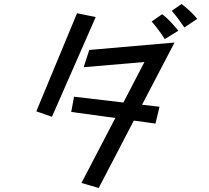

<svg xmlns="http://www.w3.org/2000/svg" viewBox="-20 -875 1040 957"><path d="M899 -738Q887 -756 868 -781.5Q849 -807 836 -821L885 -855Q905 -840 926 -820.5Q947 -801 963 -781ZM364 -809 457 -790 239 -293 161 -320ZM801 -680Q788 -702 769 -727Q750 -752 736 -768L788 -804Q807 -791 829.5 -767Q852 -743 869 -722ZM555 -287 335 -317 349 -393 595 -364 700 -566 397 -540 425 -626 850 -663 688 -353 775 -343 755 -259 647 -274 472 62 386 37Z"/></svg>

Font: Moralerspace Krypton JPDOC
Style: Regular
Weight: 400
Version: v0.0.6; ttfautohint (v1.8.4.7-5d5b-dirty) -l 6 -r 45 -G 200 